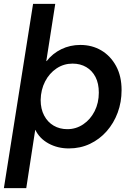

<svg xmlns="http://www.w3.org/2000/svg" viewBox="-26 -750 686 987"><path d="M-6 217 144 -730H258L212 -436H214Q244 -475 289 -497Q334 -519 387 -519Q447 -519 494.5 -491Q542 -463 570.5 -411Q599 -359 599 -287Q599 -225 579 -171Q559 -117 522.5 -75.5Q486 -34 436.5 -10.5Q387 13 328 13Q270 13 223.5 -12.5Q177 -38 156 -82H155L109 217ZM320 -86Q365 -86 402 -111Q439 -136 460.5 -178.5Q482 -221 482 -274Q482 -321 465 -354Q448 -387 417.5 -405Q387 -423 347 -423Q302 -423 265 -398.5Q228 -374 206 -331.5Q184 -289 183 -236Q183 -190 201 -156Q219 -122 250 -104Q281 -86 320 -86Z"/></svg>

Font: MuseoModerno Thin Medium
Style: Italic
Weight: 500
Italic angle: -9°
Version: Version 1.003